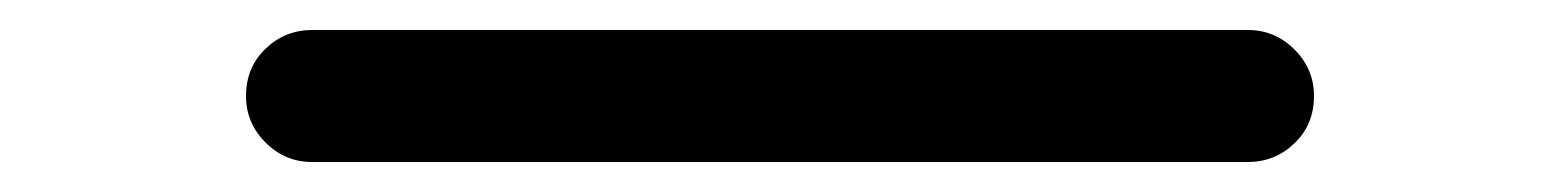

<svg xmlns="http://www.w3.org/2000/svg" viewBox="-20 -434 1040 128"><path d="M812 -326H188Q170 -326 157 -339Q144 -352 144 -370Q144 -389 157 -401.5Q170 -414 188 -414H812Q830 -414 843 -401Q856 -388 856 -370Q856 -351 843 -338.5Q830 -326 812 -326Z"/></svg>

Font: Kiwi Maru Medium
Style: Regular
Weight: 500
Designer: Hiroki-Chan
Version: Version 1.100